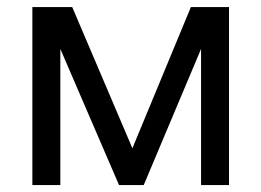

<svg xmlns="http://www.w3.org/2000/svg" viewBox="-20 -533 753 553"><path d="M73.2 0V-512.7H188L361.3 -106L529.8 -512.7H639.6V0H559.1V-392.1L394 0H322.8L153.8 -392.1V0Z"/></svg>

Font: Voltera
Style: Regular
Weight: 400
Designer: Bernd Montag
Version: Version 1.301